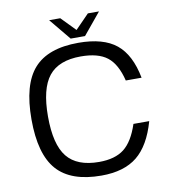

<svg xmlns="http://www.w3.org/2000/svg" viewBox="-95 -952 944 1054"><g transform="rotate(-10 377.5 -425.0)"><path d="M607 -229H695Q658 -98 585 -39Q512 20 386 20Q216 20 138 -68Q60 -156 60 -350Q60 -544 138 -632Q216 -720 386 -720Q525 -720 597.5 -661Q670 -602 695 -471H607Q584 -565 533.5 -604.5Q483 -644 386 -644Q263 -644 207.5 -574.5Q152 -505 152 -350Q152 -194 207.5 -125Q263 -56 386 -56Q475 -56 525.5 -95.5Q576 -135 607 -229ZM528 -870 429 -750H349L250 -870H312L389 -791L466 -870Z"/></g></svg>

Font: Fivo Sans
Style: Regular
Weight: 400
Designer: Alexander Slobzheninov
Foundry: Alexander Slobzheninov
Version: 1.0